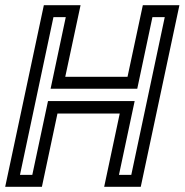

<svg xmlns="http://www.w3.org/2000/svg" viewBox="-32 -720 712 740"><path d="M-12 0 137 -700H278.5L219.5 -424H459.5L518.5 -700H659.5L510.5 0H369.5L429.5 -282.5H189.5L129.5 0ZM45 -46H92.5L153 -330.5H487L426.5 -46H474L603 -654H555.5L497 -378H163L221.5 -654H174Z"/></svg>

Font: Tourney Thin Medium
Style: Italic
Weight: 500
Italic angle: -12°
Version: Version 1.015